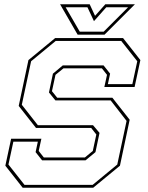

<svg xmlns="http://www.w3.org/2000/svg" viewBox="-20 -878 691 898"><path d="M86 0 5 -103 32 -229H173.5L161 -172L185 -141.5H377L414 -172L430.5 -249L406.5 -279.5H148.5L67.5 -382.5L113 -597L238 -700H555.5L636.5 -597L609.5 -471H468L480.5 -528L456.5 -558.5H277L239.5 -528L223 -451.5L247.5 -421H505.5L586.5 -318L541 -103L416 0ZM94.5 -13.5H413.5L528.5 -108.5L572 -312.5L497.5 -408.5H239L209 -445.5L227.5 -533.5L273.5 -572H464.5L495 -533.5L484.5 -484.5H599L622 -591.5L547 -686.5H240.5L125.5 -591.5L82 -388L157 -292.5H415L445.5 -256.5L426.5 -166.5L380 -128H177L146.5 -166.5L157 -215.5H42.5L19.5 -108.5ZM343 -716 261 -858H399.5L424.5 -804L472.5 -858H611L469 -716ZM353 -730H465L579 -844H477L419.5 -779L389 -844H287Z"/></svg>

Font: Tourney Thin
Style: Italic
Weight: 100
Italic angle: -12°
Designer: Tyler Finck
Foundry: Etcetera Type Co
Version: Version 1.015